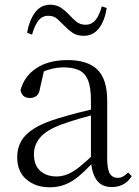

<svg xmlns="http://www.w3.org/2000/svg" viewBox="-20 -781 591 815"><path d="M190 14Q132 14 92.5 -19Q53 -52 53 -114Q53 -152 70 -182Q87 -212 125.5 -236Q164 -260 228 -279Q270 -292 315.5 -303.5Q361 -315 401 -324V-300Q361 -290 319.5 -278Q278 -266 242 -253Q177 -229 150.5 -197.5Q124 -166 124 -126Q124 -80 150.5 -56Q177 -32 220 -32Q243 -32 266 -41Q289 -50 318 -73Q347 -96 386 -134L393 -88H372Q340 -54 312.5 -31.5Q285 -9 256 2.5Q227 14 190 14ZM455 13Q411 13 390 -17Q369 -47 366 -101V-105V-354Q366 -411 353.5 -441Q341 -471 315.5 -483Q290 -495 250 -495Q221 -495 191 -486.5Q161 -478 129 -459L168 -486L150 -407Q147 -384 135.5 -374.5Q124 -365 107 -365Q74 -365 67 -398Q83 -458 135 -492Q187 -526 267 -526Q352 -526 393.5 -485.5Q435 -445 435 -354V-111Q435 -61 446.5 -43.5Q458 -26 479 -26Q492 -26 502 -31.5Q512 -37 524 -49L539 -33Q524 -9 502.5 2Q481 13 455 13ZM95 -642Q104 -694 128.5 -727.5Q153 -761 193 -761Q220 -761 239 -748Q258 -735 273 -719Q290 -700 305.5 -688Q321 -676 343 -676Q369 -676 385.5 -696Q402 -716 412 -754L433 -747Q425 -694 400.5 -661.5Q376 -629 335 -629Q307 -629 288.5 -641.5Q270 -654 256 -669Q239 -686 224 -700Q209 -714 185 -714Q159 -714 143 -693.5Q127 -673 116 -634Z"/></svg>

Font: Noto Serif TC ExtraLight Light
Style: Regular
Weight: 300
Version: Version 2.003-H1;hotconv 1.1.1;makeotfexe 2.6.0